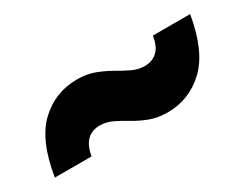

<svg xmlns="http://www.w3.org/2000/svg" viewBox="-39 -595 711 558"><g transform="rotate(-30 317.0 -316.5)"><path d="M407 -209Q374 -209 348 -219Q322 -229 300.5 -242Q279 -255 258.5 -265Q238 -275 216 -275Q190 -275 173.5 -259Q157 -243 151 -209H28Q46 -323 99 -373.5Q152 -424 226 -424Q259 -424 285 -414Q311 -404 332.5 -391.5Q354 -379 374.5 -369Q395 -359 417 -359Q442 -359 459 -374.5Q476 -390 481 -424H606Q587 -310 533.5 -259.5Q480 -209 407 -209Z"/></g></svg>

Font: Parkinsans Light
Style: Bold
Weight: 700
Version: Version 1.000